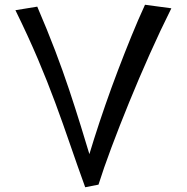

<svg xmlns="http://www.w3.org/2000/svg" viewBox="-20 -783 787 809"><path d="M339 6Q305 -88 275 -175.5Q245 -263 212.5 -351Q180 -439 139.5 -534.5Q99 -630 45 -740L137 -755Q180 -655 212.5 -569.5Q245 -484 271 -406Q297 -328 320.5 -252Q344 -176 369 -93L395 -5ZM395 -5 337 -66Q354 -127 376 -196.5Q398 -266 423.5 -339.5Q449 -413 477 -486.5Q505 -560 533.5 -630Q562 -700 591 -763L702 -748Q656 -656 610.5 -554Q565 -452 524 -351.5Q483 -251 449.5 -161.5Q416 -72 395 -5Z"/></svg>

Font: Marhey Light Light
Style: Regular
Weight: 300
Version: Version 1.000